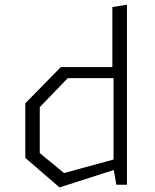

<svg xmlns="http://www.w3.org/2000/svg" viewBox="-20 -785 660 816"><path d="M462.5 -68V-471.5L457.5 -487V-755L519.5 -765V0H474.5ZM481 -453H268L149 -329.5V-134.5L252 -49.5L481 -112V-68L233 11.5L87.5 -114V-346L238.5 -500H481Z"/></svg>

Font: Monaspace Krypton Var ExLight
Style: Regular
Weight: 200
Designer: Riley Cran and the Lettermatic Team
Version: Version 1.200 (Monaspace Krypton Var)